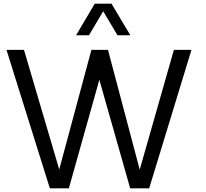

<svg xmlns="http://www.w3.org/2000/svg" viewBox="-20 -1020 1117 1040"><path d="M461.9 -829.1H392.1L493.2 -1000H584L686 -829.1H616.2L539.1 -959ZM1017.1 -750 788.1 0H685.1L518.1 -587.9L353 0H250L15.1 -750H109.9L300.8 -102.1L475.1 -750H564.9L736.8 -101.1L921.9 -750Z"/></svg>

Font: ø
Style: ø
Weight: 400
Designer: Samuel Oakes
Foundry: Samuel Oakes
Version: Version 1.000;PS 001.000;hotconv 1.0.88;makeotf.lib2.5.64775